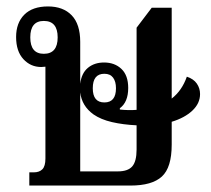

<svg xmlns="http://www.w3.org/2000/svg" viewBox="-20 -576 654 596"><path d="M71 0V-41H85Q102 -41 111.5 -50.5Q121 -60 121 -84V-369Q114 -368 108 -368Q75 -368 52.5 -392.5Q30 -417 30 -461Q30 -505 55.5 -530.5Q81 -556 129 -556Q176 -556 202.5 -528.5Q229 -501 229 -446V-316Q233 -349 253 -365.5Q273 -382 303 -382Q336 -382 357 -362Q378 -342 378 -303Q378 -259 352 -240V-236Q380 -233 404 -235V-490L451 -552H513V-270Q545 -295 560 -338Q581 -331 591 -316.5Q601 -302 601 -284Q601 -255 577 -232.5Q553 -210 513 -198V-127Q513 -56 482.5 -28Q452 0 385 0ZM116 -409Q159 -409 159 -460Q159 -511 116 -511Q74 -511 74 -460Q74 -409 116 -409ZM304 -258Q340 -258 340 -302Q340 -323 331 -335Q322 -347 304 -347Q268 -347 268 -302Q268 -258 304 -258ZM229 -44H346Q377 -44 390.5 -59.5Q404 -75 404 -112V-187Q362 -189 327.5 -197Q293 -205 270 -221Q234 -247 229 -289Z"/></svg>

Font: Noto Serif Thai Condensed SemiBold
Style: Regular
Weight: 600
Width: 3
Designer: Monotype Design Team
Foundry: Monotype Imaging Inc.
Version: Version 2.002; ttfautohint (v1.8.4.7-5d5b)